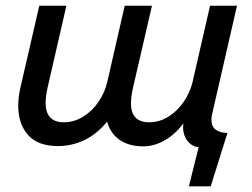

<svg xmlns="http://www.w3.org/2000/svg" viewBox="-20 -508 891 678"><path d="M681.6 11.2Q667 11.2 654.3 1.7Q641.6 -7.8 634 -23.7Q626.5 -39.6 626.5 -58.6Q626.5 -63.5 627.4 -72.3Q598.6 -33.2 561.3 -12.2Q523.9 8.8 486.3 8.8Q435.1 8.8 402.1 -14.4Q369.1 -37.6 358.4 -78.6Q321.8 -34.2 277.8 -13.2Q233.9 7.8 185.1 7.8Q113.3 7.8 78.9 -31.5Q44.4 -70.8 44.4 -134.3Q44.4 -165 51.8 -197.3L118.7 -487.8H214.4L148.4 -200.2Q141.1 -167.5 141.1 -145Q141.1 -76.2 205.6 -76.2Q241.7 -76.2 273.9 -96.2Q306.2 -116.2 328.4 -149.2Q350.6 -182.1 358.9 -219.2L420.4 -487.8H516.6L449.7 -198.2Q442.4 -165.5 442.4 -143.1Q442.4 -76.2 506.8 -76.2Q543 -76.2 575 -96.2Q606.9 -116.2 629.2 -149.2Q651.4 -182.1 660.2 -219.2L721.7 -487.8H816.9L729.5 -106.9Q726.6 -95.2 726.6 -85Q726.6 -61.5 741.9 -50Q757.3 -38.6 783.2 -38.6L724.1 149.9H647Z"/></svg>

Font: Acari Sans Medium
Style: Italic
Weight: 500
Italic angle: -13°
Designer: Alfredo Marco Pradil and Stefan Peev
Foundry: Hanken Design Co.
Version: Version 1.045